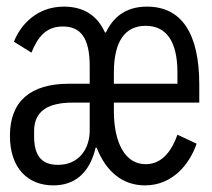

<svg xmlns="http://www.w3.org/2000/svg" viewBox="-20 -548 640 580"><path d="M141 12C204 12 250 -23 269 -102H272C300 -30 350 12 418 12C502 12 553 -53 574 -114L516 -141C500 -96 472 -52 420 -52C357 -52 324 -118 324 -213V-238H582V-292C582 -448 528 -528 424 -528C372 -528 327 -507 300 -450H297C274 -501 233 -528 173 -528C93 -528 43 -475 22 -422L75 -389C94 -436 119 -468 170 -468C221 -468 251 -437 251 -348V-295H188C72 -295 10 -242 10 -138C10 -39 65 12 141 12ZM155 -50C102 -50 83 -82 83 -137V-152C83 -213 126 -238 199 -238H251V-154C251 -99 219 -50 155 -50ZM420 -470C481 -470 516 -425 516 -329V-295H324V-329C324 -425 359 -470 420 -470Z"/></svg>

Font: IBM Mono
Style: Regular
Weight: 400
Monospace: yes
Designer: Mike Abbink, Paul van der Laan, Pieter van Rosmalen
Foundry: Bold Monday
Version: Version 2.3